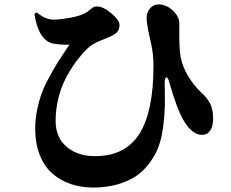

<svg xmlns="http://www.w3.org/2000/svg" viewBox="-20 -781 1040 863"><path d="M204.1 -589.8Q149.9 -614.3 134.8 -719.2L145 -725.1Q184.1 -692.9 220.2 -692.9Q252 -692.9 300.5 -702.1Q349.1 -711.4 373 -728Q378.4 -731.9 387.2 -739.5Q396 -747.1 401.6 -749.5Q407.2 -752 416 -752Q443.8 -752 480.5 -721.2Q517.1 -690.4 517.1 -668.9Q517.1 -651.4 509 -640.1Q501 -628.9 477.1 -617.2Q469.2 -613.3 445.6 -604.2Q421.9 -595.2 403.3 -585Q384.8 -574.7 370.1 -560.1Q342.3 -532.2 318.6 -499.5Q294.9 -466.8 274.2 -426.3Q253.4 -385.7 241.7 -336.9Q230 -288.1 230 -236.8Q230 -163.6 279.3 -121.3Q328.6 -79.1 407.2 -79.1Q543 -79.1 606.4 -179.4Q669.9 -279.8 669.9 -485.8Q669.9 -536.1 659.2 -585Q658.2 -588.9 653.8 -609.1Q649.4 -629.4 646.7 -641.8Q644 -654.3 641.6 -671.6Q639.2 -689 639.2 -700.2Q639.2 -727.1 655.5 -744.6Q671.9 -762.2 694.8 -761.2Q729.5 -759.8 757.8 -732.9Q786.1 -706.1 786.1 -673.8Q786.1 -664.1 785.9 -641.1Q785.6 -618.2 785.9 -608.2Q786.1 -598.1 786.6 -581.5Q787.1 -564.9 788.3 -551.8Q789.6 -538.6 792 -524.9Q799.3 -483.4 825.2 -439.7Q851.1 -396 886.2 -363.8Q911.1 -341.3 924.6 -314.9Q938 -288.6 938 -247.1Q938 -214.8 925 -194.8Q912.1 -174.8 888.2 -174.8Q844.7 -174.8 807.1 -236.8Q774.9 -290 741.2 -410.2Q735.4 -433.1 728 -433.1Q720.2 -433.1 720.2 -405.8Q720.2 -403.8 720.9 -368.7Q721.7 -333.5 721.2 -310.1Q720.7 -286.6 717.3 -246.6Q713.9 -206.5 707 -172.9Q700.2 -139.6 687.7 -109.6Q675.3 -79.6 651.1 -47.1Q627 -14.6 594.5 8.5Q562 31.7 511.2 46.9Q460.4 62 398.9 62Q343.8 62 297.1 45.9Q250.5 29.8 214.6 -1.7Q178.7 -33.2 158.4 -85.2Q138.2 -137.2 138.2 -204.1Q138.2 -246.6 147.5 -290Q156.7 -333.5 169.4 -366.7Q182.1 -399.9 204.6 -440.7Q227.1 -481.4 242.9 -506.3Q258.8 -531.2 285.6 -570.8Q290 -577.1 292 -580.1Q272.5 -579.1 245.1 -581.5Q217.8 -584 204.1 -589.8Z"/></svg>

Font: Noto Serif JP Black
Style: Regular
Weight: 900
Designer: Ryoko NISHIZUKA  (kana & ideographs); Frank Grießhammer (Latin, Greek & Cyrillic); Wenlong ZHANG  (bopomofo); Sandoll Co
Foundry: Adobe Systems Incorporated
Version: Version 1.001;PS 1.001;hotconv 16.6.54;makeotf.lib2.5.65590